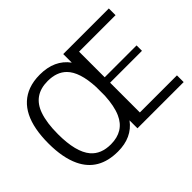

<svg xmlns="http://www.w3.org/2000/svg" viewBox="-151 -1088 1410 1410"><g transform="rotate(-45 554.0 -383.0)"><path d="M1081.5 0H601.6V-82.5Q526.4 20 379.9 20Q181.2 20 106 -139.2Q60.5 -235.4 60.5 -382.8Q60.5 -694.3 253.4 -766.6Q306.2 -786.1 373 -786.1Q525.4 -786.1 601.6 -682.1V-771H1075.2V-701.2H696.3V-435.1H1027.3V-378.9H696.3V-69.8H1081.5ZM601.6 -428.7Q593.8 -592.8 527.3 -659.2Q474.6 -711.9 380.9 -711.9Q232.4 -711.9 185.1 -576.2Q158.2 -499.5 158.2 -382.8Q158.2 -195.8 225.6 -116.7Q279.3 -54.2 380.9 -54.2Q516.6 -54.7 567.4 -169.9Q596.2 -234.9 601.6 -337.9Z"/></g></svg>

Font: Dhyana
Style: Regular
Weight: 400
Foundry: Vernon Adams
Version: Version 1.002; ttfautohint (v0.8.51-6076)